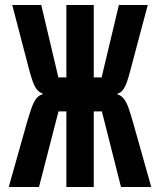

<svg xmlns="http://www.w3.org/2000/svg" viewBox="-20 -745 640 768"><path d="M150 -367.5V-371.5Q137 -375.5 127.8 -386.8Q118.5 -398 111 -418.8Q103.5 -439.5 94 -476L29 -725H145L213.5 -435.5H245.5V-725H355V-435.5H386.5L455.5 -725H571L505 -477Q495 -437.5 487.5 -416.5Q480 -395.5 471.2 -384.8Q462.5 -374 450 -370.5V-367.5Q465 -363 475.2 -350Q485.5 -337 493.2 -315.8Q501 -294.5 512 -256L585 3H464L387.5 -299.5H355V3H245.5V-299.5H214L136 3H15L88 -256Q100 -296.5 107.8 -317.5Q115.5 -338.5 125.5 -351.2Q135.5 -364 150 -367.5Z"/></svg>

Font: JuliaMono SemiBold
Style: Regular
Weight: 600
Monospace: yes
Designer: cormullion
Foundry: corm
Version: Version 0.055; ttfautohint (v1.8.4)